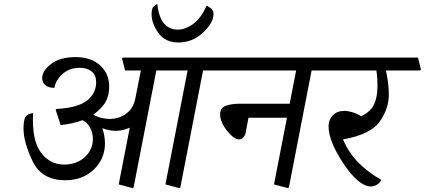

<svg xmlns="http://www.w3.org/2000/svg" viewBox="-20 -940 2144 969"><path d="M745.1 -867.2Q745.1 -892.6 751.7 -902.3Q758.3 -912.1 773.9 -919.9Q782.2 -848.6 809.6 -819.6Q836.9 -790.5 875.5 -790.5Q916.5 -790.5 955.8 -819.8Q995.1 -849.1 1022.5 -911.1Q1041 -902.8 1049.3 -893.1Q1057.6 -883.3 1057.6 -869.1Q1057.6 -825.2 1004.6 -775.4Q951.7 -725.6 880.4 -725.6Q813.5 -725.6 779.3 -773.9Q745.1 -822.3 745.1 -867.2ZM1134.3 -588.9 1130.9 -584.5H1004.9L890.1 5.9L884.8 9.3L814.9 -9.3L926.8 -584.5H769L654.3 5.9L648.9 9.3L579.1 -9.3L634.8 -295.4Q615.2 -287.1 598.1 -283.4Q581.1 -279.8 564.5 -279.8Q547.9 -279.8 530.3 -283.2Q512.7 -286.6 496.1 -293Q502.4 -276.4 506.1 -256.1Q509.8 -235.8 509.8 -216.8Q509.8 -138.7 453.6 -84.5Q397.5 -30.3 309.1 -30.3Q190.4 -30.3 144.5 -126.5Q98.6 -222.7 98.6 -291.5Q98.6 -336.9 110.4 -352.1Q122.1 -367.2 147 -369.1Q140.1 -233.9 185.5 -171.6Q231 -109.4 303.7 -109.4Q366.2 -109.4 407.5 -146.7Q448.7 -184.1 448.7 -239.3Q448.7 -269.5 434.8 -295.7Q420.9 -321.8 396.5 -333.5Q373 -324.7 345.5 -318.4Q317.9 -312 286.1 -308.6L261.2 -385.3L265.1 -390.1Q370.6 -395.5 418 -431.6Q465.3 -467.8 465.3 -525.4Q465.3 -560.5 442.9 -579.1Q420.4 -597.7 383.3 -597.7Q332.5 -597.7 297.6 -568.6Q262.7 -539.6 254.4 -496.6Q225.6 -496.6 209.2 -510Q192.9 -523.4 192.9 -545.4Q192.9 -583 238 -617.4Q283.2 -651.9 361.3 -651.9Q439.5 -651.9 485.4 -609.9Q531.2 -567.9 531.2 -502.4Q531.2 -461.9 514.6 -429Q498 -396 451.2 -361.3Q470.7 -350.1 492.2 -345Q513.7 -339.8 533.2 -339.8Q580.1 -339.8 616.7 -366.5Q653.3 -393.1 663.1 -442.9L690.9 -584.5H611.3L595.7 -645L599.6 -649.4H1119.1Z M1552.7 -584.5 1438 5.9 1432.6 9.3 1362.8 -9.3 1428.2 -345.7H1233.9L1220.7 -274.9Q1217.3 -254.4 1207 -245.4Q1196.8 -236.3 1186.5 -236.3Q1160.6 -236.3 1125.7 -280.3Q1090.8 -324.2 1090.8 -363.3Q1090.8 -396 1119.6 -406.2Q1148.4 -416.5 1189 -416.5H1441.9L1474.6 -584.5H1106.4L1090.8 -645L1094.7 -649.4H1666.5L1681.6 -588.9L1678.2 -584.5Z M2101.1 -584.5H1927.7Q1934.1 -556.6 1938.2 -524.2Q1942.4 -491.7 1942.4 -464.4Q1942.4 -390.6 1895.8 -325.7Q1849.1 -260.7 1710.4 -236.3Q1743.2 -165 1790.3 -117.7Q1837.4 -70.3 1904.3 -32.2Q1897.9 -17.1 1882.6 -8.1Q1867.2 1 1852.1 1Q1791 1 1714.6 -112.8Q1638.2 -226.6 1638.2 -303.2Q1638.2 -335.4 1659.7 -357.9Q1681.2 -380.4 1717.8 -380.4Q1735.8 -380.4 1758.1 -373.8Q1780.3 -367.2 1802.7 -353Q1850.1 -376 1867.7 -413.1Q1885.3 -450.2 1885.3 -508.3Q1885.3 -523.4 1883.8 -545.7Q1882.3 -567.9 1879.4 -584.5H1653.8L1638.2 -645L1642.1 -649.4H2089.4L2104.5 -588.9Z"/></svg>

Font: Sitara
Style: Italic
Weight: 400
Italic angle: -11°
Designer: Neelakash Kshetrimayum
Foundry: Neelakash Kshetrimayum
Version: Version 1.000;PS Version 1.000;PS 1.0;hotconv 1.;hotconv 1.0